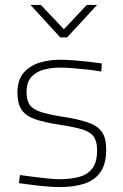

<svg xmlns="http://www.w3.org/2000/svg" viewBox="-20 -752 501 781"><path d="M222 9Q201 9 171 6.5Q141 4 110.5 0Q80 -4 57 -7L61 -40Q84 -37 114 -33Q144 -29 173 -26Q202 -23 220 -23Q267 -23 302 -32.5Q337 -42 356 -67.5Q375 -93 375 -141Q375 -177 361 -196.5Q347 -216 313.5 -226Q280 -236 220 -245Q162 -254 124.5 -266.5Q87 -279 69 -304Q51 -329 51 -375Q51 -428 77 -457Q103 -486 142.5 -497.5Q182 -509 222 -509Q250 -509 282 -506.5Q314 -504 344 -500.5Q374 -497 394 -494L392 -461Q370 -465 340 -468.5Q310 -472 278.5 -474.5Q247 -477 222 -477Q190 -477 159 -469Q128 -461 108 -439.5Q88 -418 88 -377Q88 -346 99.5 -327.5Q111 -309 142 -298Q173 -287 230 -278Q296 -268 336 -254.5Q376 -241 394 -216Q412 -191 412 -144Q412 -86 389 -52.5Q366 -19 323.5 -5Q281 9 222 9ZM225 -600 104 -732H146L240 -633L333 -732H375L253 -600Z"/></svg>

Font: Cairo Play ExtraLight
Style: Regular
Weight: 250
Version: Version 3.119